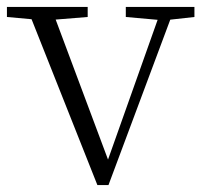

<svg xmlns="http://www.w3.org/2000/svg" viewBox="-28 -528 584 554"><path d="M253 6 49 -508H119L291 -48H276L281 -60L440 -508H477L285 6ZM-8 -479V-508H225V-479L114 -470H91ZM335 -479V-508H533V-479L452 -470H436Z"/></svg>

Font: Noto Serif HK
Style: Regular
Weight: 200
Designer: Ryoko NISHIZUKA 西塚涼子 (kana & ideographs); Frank Grießhammer (Latin, Greek & Cyrillic); Wenlong ZHANG 张文龙 (bopomofo); San
Foundry: Adobe
Version: Version 2.001;hotconv 1.1.0;makeotfexe 2.6.0